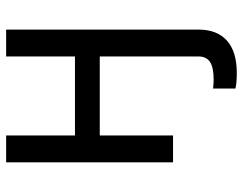

<svg xmlns="http://www.w3.org/2000/svg" viewBox="-103 -483 794 628"><g transform="rotate(-90 294.0 -169.0)"><path d="M369.6 208.5Q335.9 208.5 318.4 204.1V130.9Q325.7 131.8 333.5 132.3Q341.3 132.8 347.2 132.8Q387.7 132.8 405.5 120.8Q423.3 108.9 423.3 83.5V-239.7H165V0H77.1V-545.9H165V-320.8H423.3V-545.9H511.2V83.5Q511.2 144 475.1 176.3Q439 208.5 369.6 208.5Z"/></g></svg>

Font: Inter
Style: Regular
Weight: 400
Designer: Rasmus Andersson
Foundry: rsms
Version: Version 4.001;git-9221beed3